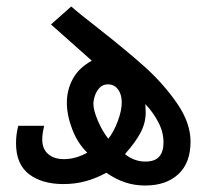

<svg xmlns="http://www.w3.org/2000/svg" viewBox="-20 -561 640 593"><path d="M308.5 -27.5Q276.5 -10 244 -1.2Q211.5 7.5 176 7.5Q109.5 7.5 69.5 -23.2Q29.5 -54 29.5 -118.5Q29.5 -147 36.5 -172.5H116.5Q110.5 -148.5 110.5 -130Q110.5 -101 128.8 -85.2Q147 -69.5 177.5 -69.5Q213.5 -69.5 249.5 -89.5Q220 -118 203.2 -161.5Q186.5 -205 186.5 -244Q186.5 -283.5 205 -317.5Q223.5 -351.5 263.5 -373.5L137.5 -485.5L200 -541Q223 -520.5 283.5 -473.5Q369.5 -406 426.8 -354.8Q484 -303.5 526.2 -242.8Q568.5 -182 568.5 -123.5Q568.5 -58 530.8 -23Q493 12 428.5 12Q395.5 12 366.2 2.2Q337 -7.5 308.5 -27.5ZM314.5 -132.5Q331 -153 343.5 -186Q356 -219 356 -245Q356 -270 344.2 -285.2Q332.5 -300.5 313.5 -300.5Q297.5 -300.5 287.5 -289.8Q277.5 -279 273 -265Q268.5 -251 268.5 -240Q268.5 -220 282.5 -187.5Q296.5 -155 314.5 -132.5ZM429 -62Q458 -62 471.5 -77Q485 -92 485 -121Q485 -153 469.2 -183.2Q453.5 -213.5 429 -239.5L430 -214Q430 -182 414.8 -152.5Q399.5 -123 366 -85Q394.5 -62 429 -62Z"/></svg>

Font: JuliaMono
Style: Regular
Weight: 400
Monospace: yes
Designer: cormullion
Foundry: corm
Version: Version 0.055; ttfautohint (v1.8.4)